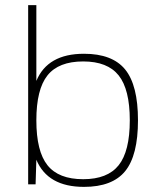

<svg xmlns="http://www.w3.org/2000/svg" viewBox="-20 -720 619 750"><path d="M308 10Q166 10 122 -96L119 0H90V-700H122V-404Q166 -510 308 -510Q419 -510 469 -448.5Q519 -387 519 -250Q519 -113 469 -51.5Q419 10 308 10ZM305 -20Q400 -20 443.5 -74.5Q487 -129 487 -250Q487 -371 443.5 -425.5Q400 -480 305 -480Q209 -480 165.5 -425.5Q122 -371 122 -250Q122 -129 165.5 -74.5Q209 -20 305 -20Z"/></svg>

Font: Fivo Sans Thin
Style: Regular
Weight: 250
Foundry: Alexander Slobzheninov
Version: 1.0